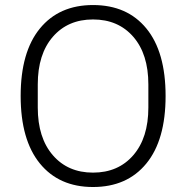

<svg xmlns="http://www.w3.org/2000/svg" viewBox="-20 -730 739 762"><path d="M349.1 12.2Q214.4 12.2 138.2 -81.3Q62 -174.8 62 -349.1Q62 -523.4 138.2 -616.7Q214.4 -710 349.1 -710Q484.9 -710 561 -616.9Q637.2 -523.9 637.2 -349.1Q637.2 -174.3 560.8 -81.1Q484.4 12.2 349.1 12.2ZM349.1 -44.9Q449.2 -44.9 509 -114Q568.8 -183.1 568.8 -303.2V-395Q568.8 -515.1 509 -584Q449.2 -652.8 349.1 -652.8Q249.5 -652.8 189.7 -584Q129.9 -515.1 129.9 -395V-303.2Q129.9 -183.1 189.7 -114Q249.5 -44.9 349.1 -44.9Z"/></svg>

Font: Anuphan Light
Style: Regular
Weight: 300
Designer: Mike Abbink, Paul van der Laan, Pieter van Rosmalen, Mint Tantisuwanna
Foundry: Bold Monday; Cadson Demak
Version: Version 3.002;hotconv 1.0.109;makeotfexe 2.5.65596